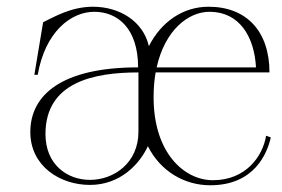

<svg xmlns="http://www.w3.org/2000/svg" viewBox="-20 -535 837 570"><path d="M247 14C338 14 395 -49 419 -101C456 -27 527 15 604 15C735 15 773 -79 784 -127L770 -132C760 -71 710 0 612 0C527 0 436 -81 436 -246C436 -273 438 -297 442 -320H780C780 -441 713 -515 599 -515C524 -515 459 -471 422 -398C405 -472 335 -515 256 -515C192 -515 143 -486 108 -469L82 -313H92C114 -440 190 -500 260 -500C329 -500 390 -451 390 -335C163 -335 70 -253 70 -143C70 -42 158 14 247 14ZM247 -1C180 -1 115 -46 115 -137C115 -292 260 -320 391 -320V-274V-144C391 -51 318 -1 247 -1ZM740 -335H445C470 -446 539 -500 602 -500C691 -500 735 -426 740 -335Z"/></svg>

Font: Sprat Condensed Thin
Style: Regular
Weight: 100
Width: 3
Designer: Ethan Nakache
Foundry: Collletttivo
Version: Version 2.000;Glyphs 3.2 (3217)